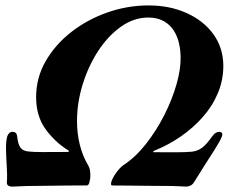

<svg xmlns="http://www.w3.org/2000/svg" viewBox="-20 -684 851 708"><path d="M23.9 4.2Q16.1 4.2 10.6 0.4Q5.1 -3.4 5.2 -10.4Q7.2 -37.3 5 -69.6Q2.8 -101.8 2.2 -132.1Q1.6 -162.4 6.5 -180.8Q12.3 -197.9 26.7 -197.9Q33.3 -197.9 37.7 -194.3Q42.1 -190.6 43.3 -181.1Q46.4 -152.4 55.2 -140Q63.9 -127.7 83.6 -125.5Q103.3 -123.3 137 -123.3L229.2 -123.7Q232.9 -123.7 234.1 -125.4Q235.3 -127.2 230.7 -130.1Q181.5 -161 147.4 -208.6Q113.2 -256.2 113.2 -326Q113.2 -397.1 148.2 -458.1Q183.2 -519.2 242.4 -565.6Q301.7 -612 375.8 -638Q450 -664 527.5 -664Q605.9 -664 668.2 -635.9Q730.5 -607.8 766.6 -558.2Q802.7 -508.5 803.6 -442.7Q803.6 -388.5 783.3 -340.3Q763 -292 727.3 -251.8Q691.5 -211.6 646.1 -180.4Q600.8 -149.2 550.4 -128.9Q545.8 -127.1 544.7 -125Q543.7 -122.8 547.8 -122.7L632 -122.5Q666.5 -122.5 687.6 -124.7Q708.6 -126.8 725.2 -139.2Q741.8 -151.6 762.5 -181.1Q769.2 -190.6 775.9 -194.3Q782.5 -197.9 789 -197.9Q795.7 -197.9 798.5 -193Q801.3 -188.1 798 -180.1Q790.5 -162 771.5 -132.3Q752.5 -102.6 732.5 -71.2Q712.5 -39.8 698.1 -16.3Q691.6 -4.4 683.4 -0.2Q675.2 4 666.7 4Q659.6 4 639.3 2.8Q618.9 1.6 588.2 1.6Q558.9 1.6 525.1 1.2Q491.4 0.8 458.3 0.4Q425.3 0 396.2 0Q390.6 0 389.8 -2.8Q388.9 -5.6 389.9 -11Q393.5 -26.1 407.8 -46.1Q422.1 -66.2 435.6 -75.4Q479.6 -104.2 518.2 -153.2Q556.8 -202.2 586.1 -260.1Q615.3 -317.9 631.4 -374.8Q647.4 -431.7 646 -476.5Q643.9 -544.9 612.7 -582.1Q581.6 -619.3 526.7 -619.3Q473.8 -619.3 426.3 -585.8Q378.9 -552.3 342.4 -496.6Q305.9 -440.8 285 -373.2Q264 -305.5 264 -237.1Q264 -191.4 274.3 -150.2Q284.5 -109 305.1 -74.3Q311.8 -63.7 312.9 -46.1Q314 -28.4 310.7 -17.1Q309.9 -9.4 306.9 -4.7Q304 0 298.9 0Q278.6 0 260.7 -0.1Q242.8 -0.2 225.9 0.2Q209 0.6 191.4 0.6Q171.4 0.6 150.3 1.1Q129.2 1.6 109.7 1.6Q76.8 1.6 54.3 2.9Q31.8 4.2 23.9 4.2Z"/></svg>

Font: EB Garamond
Style: Italic
Weight: 400
Italic angle: -17.2°
Designer: Georg Duffner and Octavio Pardo
Foundry: Georg Duffner
Version: Version 1.001